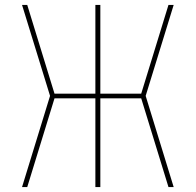

<svg xmlns="http://www.w3.org/2000/svg" viewBox="-20 -755 790 775"><path d="M69 0 182 -368 69 -735H90L200 -377H365V-735H385V-377H550L660 -735H681L568 -368L681 0H660L550 -358H385V0H365V-358H200L90 0Z"/></svg>

Font: Zed Sans Thin Extended
Style: Regular
Weight: 100
Width: 7
Designer: Belleve Invis
Foundry: Belleve Invis
Version: Version 1.0.0; ttfautohint (v1.8.4)